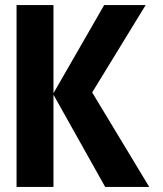

<svg xmlns="http://www.w3.org/2000/svg" viewBox="-20 -734 640 754"><path d="M190 0V-362L393 0H566L342 -371L552 -714H389L190 -368V-714H45V0Z"/></svg>

Font: Noto Sans Mono UI
Style: Bold
Weight: 700
Designer: Monotype Design team
Foundry: Monotype Imaging Inc.
Version: 1.000